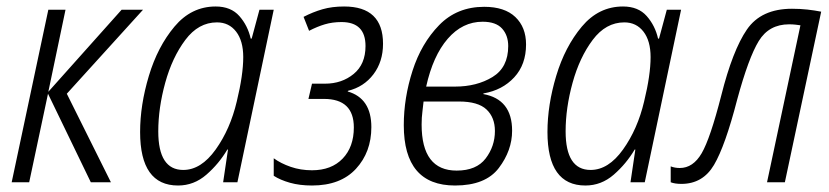

<svg xmlns="http://www.w3.org/2000/svg" viewBox="-20 -562 2556 592"><path d="M16 0 129 -532H182L129 -279L355 -532H421L186 -273L322 0H260L128 -273L70 0Z M545 -38Q468 -38 468 -157Q468 -229 489.5 -307Q511 -385 551.5 -439Q592 -493 649 -493Q686 -493 708 -464.5Q730 -436 730 -386Q730 -331 710 -249Q690 -164 645 -101Q600 -38 545 -38ZM529 10Q578 10 616.5 -23.5Q655 -57 681 -101H683L668 0H712L824 -532H780L756 -443H753Q744 -483 718 -512.5Q692 -542 645 -542Q570 -542 518 -480Q466 -418 439 -328Q412 -238 412 -155Q412 10 529 10Z M942 10Q1030 10 1077.5 -41.5Q1125 -93 1125 -170Q1125 -259 1052 -280L1053 -282Q1102 -294 1131.5 -333Q1161 -372 1161 -427Q1161 -542 1041 -542Q1004 -542 974.5 -533.5Q945 -525 916 -510L933 -467Q958 -480 981.5 -487Q1005 -494 1033 -494Q1107 -494 1107 -420Q1107 -364 1070.5 -334Q1034 -304 982 -304H942L931 -257H979Q1071 -257 1071 -169Q1071 -109 1036.5 -73Q1002 -37 942 -37Q907 -37 876.5 -47.5Q846 -58 824 -74V-20Q844 -7 874 1.5Q904 10 942 10Z M1383 10Q1477 10 1518 -44Q1559 -98 1559 -159Q1559 -256 1470 -272L1471 -274Q1529 -284 1565.5 -323.5Q1602 -363 1602 -425Q1602 -478 1569 -509.5Q1536 -541 1473 -541Q1389 -541 1334 -484.5Q1279 -428 1252 -344Q1225 -260 1225 -176Q1225 10 1383 10ZM1294 -295Q1315 -390 1360.5 -442.5Q1406 -495 1468 -495Q1509 -495 1528 -474Q1547 -453 1547 -420Q1547 -354 1498.5 -324.5Q1450 -295 1383 -295ZM1388 -36Q1280 -36 1280 -178Q1280 -200 1282.5 -218.5Q1285 -237 1286 -249H1395Q1454 -249 1480 -224.5Q1506 -200 1506 -158Q1506 -111 1477.5 -73.5Q1449 -36 1388 -36Z M1801 -38Q1724 -38 1724 -157Q1724 -229 1745.5 -307Q1767 -385 1807.5 -439Q1848 -493 1905 -493Q1942 -493 1964 -464.5Q1986 -436 1986 -386Q1986 -331 1966 -249Q1946 -164 1901 -101Q1856 -38 1801 -38ZM1785 10Q1834 10 1872.5 -23.5Q1911 -57 1937 -101H1939L1924 0H1968L2080 -532H2036L2012 -443H2009Q2000 -483 1974 -512.5Q1948 -542 1901 -542Q1826 -542 1774 -480Q1722 -418 1695 -328Q1668 -238 1668 -155Q1668 10 1785 10Z M2081 5Q2147 5 2181.5 -53.5Q2216 -112 2253 -255Q2288 -384 2319.5 -435.5Q2351 -487 2413 -487Q2424 -487 2432.5 -486Q2441 -485 2448 -484L2345 0H2400L2512 -526Q2492 -530 2469.5 -532.5Q2447 -535 2422 -535Q2327 -535 2283 -471Q2239 -407 2204 -268Q2170 -135 2143.5 -89.5Q2117 -44 2076 -44Q2061 -44 2048 -49V0Q2061 5 2081 5Z"/></svg>

Font: Noto Sans Display SemiCondensed Light
Style: Italic
Weight: 300
Width: 4
Italic angle: -12°
Designer: Monotype Design Team
Foundry: Monotype Imaging Inc.
Version: Version 1.900